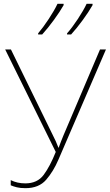

<svg xmlns="http://www.w3.org/2000/svg" viewBox="-20 -972 575 1002"><path d="M533 -714H502L311 -265Q305 -250 298.5 -234Q292 -218 286 -201H285Q278 -220 271.5 -234Q265 -248 255 -268L37 -714H7L271 -179Q241 -104 208 -59.5Q175 -15 112 -15Q70 -15 36 -32V-5Q50 1 68 5.5Q86 10 113 10Q183 10 221 -34Q259 -78 285 -139ZM312 -952H280Q264 -918 234 -872.5Q204 -827 179 -798V-792H200Q230 -825 261 -867.5Q292 -910 312 -945ZM463 -952H432Q416 -918 386 -872.5Q356 -827 330 -798V-792H351Q381 -825 412 -867.5Q443 -910 463 -945Z"/></svg>

Font: Noto Sans Display Thin
Style: Regular
Weight: 250
Designer: Monotype Design Team
Foundry: Monotype Imaging Inc.
Version: Version 1.900